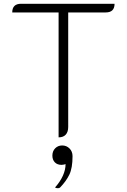

<svg xmlns="http://www.w3.org/2000/svg" viewBox="-20 -720 673 1019"><path d="M291 -654H45Q45 -700 92 -700H588Q588 -654 541 -654H342V-46Q342 -20 329 -5.5Q316 9 291 9ZM328 151Q325 152 319 153.5Q313 155 307 155Q284 155 271 141.5Q258 128 258 106Q258 82 273 67Q288 52 310 52Q333 52 349 68Q365 84 365 109Q365 172 348 207Q331 242 299 275Q295 279 287 279Q278 279 272 275Q299 245 313.5 213Q328 181 328 151Z"/></svg>

Font: K2D Thin
Style: Regular
Weight: 100
Designer: Katatrad Aksorn Co.,Ltd.
Foundry: Cadson Demak Co.,Ltd.
Version: Version 1.000; ttfautohint (v1.6)